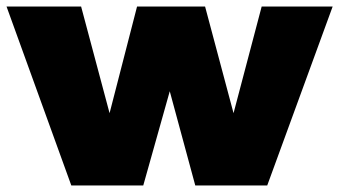

<svg xmlns="http://www.w3.org/2000/svg" viewBox="-30 -567 1037 587"><path d="M-10 -547H218L305 -221L389 -547H597L684 -221L770 -547H987L787 0H567L489 -288L408 0H188Z"/></svg>

Font: Alexandria Black
Style: Regular
Weight: 900
Designer: Mohamed Gaber
Foundry: Kief Type Foundry
Version: Version 5.100